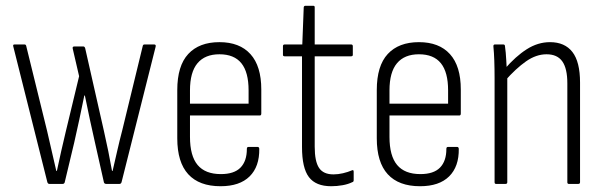

<svg xmlns="http://www.w3.org/2000/svg" viewBox="-20 -637 2094 665"><path d="M151 0Q146 0 144 -6L26 -476Q24 -483 30 -483H65Q70 -483 71 -477L143 -184Q151 -150 159 -114.5Q167 -79 175 -45H177Q184 -79 192 -113.5Q200 -148 208 -182L254 -373L232 -468Q230 -476 237 -476H269Q273 -476 275 -470L340 -183Q348 -148 355 -113.5Q362 -79 368 -45H370Q378 -79 386 -114.5Q394 -150 403 -184L474 -476Q475 -483 480 -483H514Q521 -483 519 -475L401 -6Q399 0 394 0H348Q342 0 340 -5L309 -143Q300 -182 291.5 -222Q283 -262 274 -306H272Q263 -262 254.5 -222Q246 -182 237 -143L204 -5Q202 0 197 0Z M744 8Q670 8 632 -33.5Q594 -75 594 -158V-325Q594 -409 632 -450Q670 -491 740 -491Q810 -491 847.5 -449.5Q885 -408 885 -327V-244Q885 -237 880 -237H638V-163Q638 -97 664.5 -65.5Q691 -34 745 -34Q791 -34 813 -56.5Q835 -79 835 -121Q835 -128 840 -128H873Q877 -128 878 -122Q879 -60 844.5 -26Q810 8 744 8ZM638 -278H841V-324Q841 -387 816 -418Q791 -449 740 -449Q690 -449 664 -418Q638 -387 638 -324Z M1127 8Q1074 8 1050 -23.5Q1026 -55 1026 -128V-442H966Q960 -442 960 -447V-477Q960 -483 966 -483H1027L1032 -612Q1033 -617 1038 -617H1065Q1070 -617 1070 -612V-483H1196Q1202 -483 1202 -477V-447Q1202 -442 1196 -442H1070V-129Q1070 -78 1085 -55.5Q1100 -33 1135 -33Q1151 -33 1168 -37Q1185 -41 1199 -47Q1205 -50 1205 -42V-13Q1205 -7 1200 -6Q1186 1 1166.5 4.5Q1147 8 1127 8Z M1435 8Q1361 8 1323 -33.5Q1285 -75 1285 -158V-325Q1285 -409 1323 -450Q1361 -491 1431 -491Q1501 -491 1538.5 -449.5Q1576 -408 1576 -327V-244Q1576 -237 1571 -237H1329V-163Q1329 -97 1355.5 -65.5Q1382 -34 1436 -34Q1482 -34 1504 -56.5Q1526 -79 1526 -121Q1526 -128 1531 -128H1564Q1568 -128 1569 -122Q1570 -60 1535.5 -26Q1501 8 1435 8ZM1329 -278H1532V-324Q1532 -387 1507 -418Q1482 -449 1431 -449Q1381 -449 1355 -418Q1329 -387 1329 -324Z M1950 0Q1945 0 1945 -6V-348Q1945 -400 1927.5 -424.5Q1910 -449 1873 -449Q1837 -449 1802 -424.5Q1767 -400 1729 -357L1728 -398Q1766 -442 1804.5 -466.5Q1843 -491 1885 -491Q1936 -491 1962.5 -457Q1989 -423 1989 -351V-6Q1989 0 1983 0ZM1698 0Q1693 0 1693 -6V-367Q1693 -399 1692 -427Q1691 -455 1689 -475Q1688 -483 1694 -483H1723Q1729 -483 1729 -477Q1732 -457 1733.5 -428Q1735 -399 1736 -381L1737 -372V-6Q1737 0 1731 0Z"/></svg>

Font: Sofia Sans Condensed Light
Style: Regular
Weight: 300
Designer: Botio Nikoltchev, Ani Petrova
Foundry: lettersoup
Version: Version 4.101